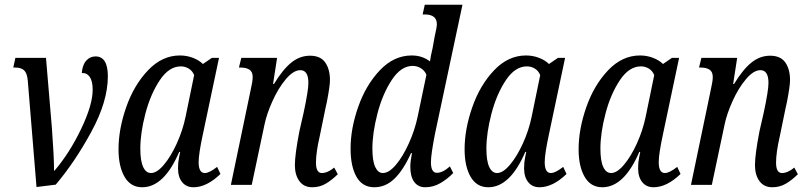

<svg xmlns="http://www.w3.org/2000/svg" viewBox="-20 -780 3401 810"><path d="M97 -442Q94 -472 81.5 -483.5Q69 -495 44 -495H36L45 -536H174L199 -240Q208 -119 208 -60H210Q274 -135 322.5 -236.5Q371 -338 371 -401Q371 -437 359 -455Q347 -473 325 -472Q328 -507 344 -524.5Q360 -542 383 -542Q435 -542 435 -458Q435 -352 365 -223.5Q295 -95 215 -1L134 9Z M480 -150Q480 -235 512.5 -328Q545 -421 604.5 -483.5Q664 -546 739 -546Q768 -546 794 -536Q820 -526 836 -510L874 -536H904L836 -214Q818 -131 818 -96Q818 -50 844 -50Q863 -50 896 -76L910 -46Q852 10 796 10Q766 10 748.5 -11.5Q731 -33 731 -70Q731 -95 735 -114Q739 -133 740 -139H736Q672 10 580 10Q531 10 505.5 -34Q480 -78 480 -150ZM763 -288 799 -463Q792 -481 776.5 -490.5Q761 -500 743 -500Q693 -500 654 -441.5Q615 -383 593.5 -301Q572 -219 572 -153Q572 -101 584 -75.5Q596 -50 617 -50Q642 -50 671.5 -85Q701 -120 726 -175Q751 -230 763 -288Z M1224 -83Q1224 -128 1243 -226L1261 -305Q1281 -398 1281 -430Q1281 -484 1247 -484Q1218 -484 1186 -446Q1154 -408 1129.5 -353.5Q1105 -299 1096 -255L1042 0H954L1038 -403Q1046 -437 1046 -455Q1046 -477 1032.5 -486Q1019 -495 995 -495H988L998 -536H1149L1132 -426H1136Q1173 -487 1209 -516Q1245 -545 1288 -545Q1332 -545 1352 -516.5Q1372 -488 1372 -442Q1372 -417 1359 -350L1353 -323L1329 -206Q1313 -137 1313 -94Q1313 -50 1338 -50Q1362 -50 1390 -73L1405 -45Q1381 -21 1355 -5.5Q1329 10 1297 10Q1262 10 1243 -16Q1224 -42 1224 -83Z M1459 -153Q1459 -238 1491.5 -330Q1524 -422 1583 -484Q1642 -546 1717 -546Q1761 -546 1794 -521Q1797 -544 1805 -577L1814 -627Q1823 -665 1823 -678Q1823 -719 1772 -719H1763L1772 -760H1931L1815 -215Q1798 -128 1798 -96Q1798 -51 1823 -51Q1848 -51 1878 -78L1892 -50Q1868 -25 1838 -7.5Q1808 10 1774 10Q1744 10 1727.5 -12.5Q1711 -35 1711 -77Q1711 -98 1718 -134H1714Q1682 -63 1644.5 -26.5Q1607 10 1559 10Q1509 10 1484 -34Q1459 -78 1459 -153ZM1742 -288 1779 -465Q1771 -483 1755 -492.5Q1739 -502 1721 -502Q1672 -502 1633 -443Q1594 -384 1572.5 -301.5Q1551 -219 1551 -153Q1551 -101 1563 -75.5Q1575 -50 1595 -50Q1621 -50 1650.5 -85Q1680 -120 1705 -175.5Q1730 -231 1742 -288Z M1940 -150Q1940 -235 1972.5 -328Q2005 -421 2064.5 -483.5Q2124 -546 2199 -546Q2228 -546 2254 -536Q2280 -526 2296 -510L2334 -536H2364L2296 -214Q2278 -131 2278 -96Q2278 -50 2304 -50Q2323 -50 2356 -76L2370 -46Q2312 10 2256 10Q2226 10 2208.5 -11.5Q2191 -33 2191 -70Q2191 -95 2195 -114Q2199 -133 2200 -139H2196Q2132 10 2040 10Q1991 10 1965.5 -34Q1940 -78 1940 -150ZM2223 -288 2259 -463Q2252 -481 2236.5 -490.5Q2221 -500 2203 -500Q2153 -500 2114 -441.5Q2075 -383 2053.5 -301Q2032 -219 2032 -153Q2032 -101 2044 -75.5Q2056 -50 2077 -50Q2102 -50 2131.5 -85Q2161 -120 2186 -175Q2211 -230 2223 -288Z M2421 -150Q2421 -235 2453.5 -328Q2486 -421 2545.5 -483.5Q2605 -546 2680 -546Q2709 -546 2735 -536Q2761 -526 2777 -510L2815 -536H2845L2777 -214Q2759 -131 2759 -96Q2759 -50 2785 -50Q2804 -50 2837 -76L2851 -46Q2793 10 2737 10Q2707 10 2689.5 -11.5Q2672 -33 2672 -70Q2672 -95 2676 -114Q2680 -133 2681 -139H2677Q2613 10 2521 10Q2472 10 2446.5 -34Q2421 -78 2421 -150ZM2704 -288 2740 -463Q2733 -481 2717.5 -490.5Q2702 -500 2684 -500Q2634 -500 2595 -441.5Q2556 -383 2534.5 -301Q2513 -219 2513 -153Q2513 -101 2525 -75.5Q2537 -50 2558 -50Q2583 -50 2612.5 -85Q2642 -120 2667 -175Q2692 -230 2704 -288Z M3165 -83Q3165 -128 3184 -226L3202 -305Q3222 -398 3222 -430Q3222 -484 3188 -484Q3159 -484 3127 -446Q3095 -408 3070.5 -353.5Q3046 -299 3037 -255L2983 0H2895L2979 -403Q2987 -437 2987 -455Q2987 -477 2973.5 -486Q2960 -495 2936 -495H2929L2939 -536H3090L3073 -426H3077Q3114 -487 3150 -516Q3186 -545 3229 -545Q3273 -545 3293 -516.5Q3313 -488 3313 -442Q3313 -417 3300 -350L3294 -323L3270 -206Q3254 -137 3254 -94Q3254 -50 3279 -50Q3303 -50 3331 -73L3346 -45Q3322 -21 3296 -5.5Q3270 10 3238 10Q3203 10 3184 -16Q3165 -42 3165 -83Z"/></svg>

Font: Noto Serif Cond
Style: Italic
Weight: 400
Width: 3
Italic angle: -12°
Designer: Monotype Design Team
Foundry: Monotype Imaging Inc.
Version: Version 1.001